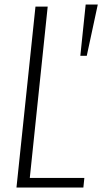

<svg xmlns="http://www.w3.org/2000/svg" viewBox="-20 -839 457 859"><path d="M339.4 -589.4 363.3 -818.8H417.5L368.2 -589.4ZM53.7 0 138.7 -809.6H193.4L113.3 -43H357.4L353 0Z"/></svg>

Font: Oswald
Style: Extra-Light
Weight: 200
Designer: Vernon Adams
Foundry: Vernon Adams
Version: 3.0; ttfautohint (v0.94.23-7a4d-dirty) -l 8 -r 50 -G 200 -x 